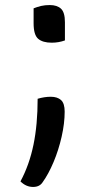

<svg xmlns="http://www.w3.org/2000/svg" viewBox="-20 -542 390 760"><path d="M237 -382Q212 -373 185 -373Q149 -373 131 -388.5Q113 -404 113 -450V-509Q128 -515 143 -518.5Q158 -522 177 -522Q206 -522 221.5 -507.5Q237 -493 237 -454ZM111 198Q83 198 61 176Q96 111 112.5 31Q129 -49 129 -151Q156 -159 181 -159Q207 -159 221.5 -146Q236 -133 236 -100Q236 -54 224 -1Q212 52 192 99.5Q172 147 149 179Q137 198 111 198Z"/></svg>

Font: Recursive Sn Csl St
Style: Regular
Weight: 400
Version: Version 1.079;hotconv 1.0.112;makeotfexe 2.5.65598; ttfautoh